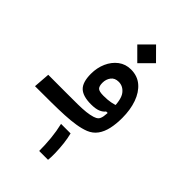

<svg xmlns="http://www.w3.org/2000/svg" viewBox="-281 -782 1140 1140"><g transform="rotate(45 289.0 -212.0)"><path d="M-8.3 2.9 -0.5 -100.6Q85.4 -100.6 145.5 -100.3Q205.6 -100.1 246.3 -100.6Q287.1 -101.1 315.4 -104.2Q343.8 -107.4 366.2 -114.3Q383.3 -119.6 392.8 -128.7Q402.3 -137.7 406.2 -159.9Q410.2 -182.1 410.2 -226.6Q410.2 -305.2 385.7 -336.2Q361.3 -367.2 325.2 -367.2Q292.5 -367.2 276.4 -345.5Q260.3 -323.7 260.3 -294.9Q260.3 -267.1 271.2 -255.6Q282.2 -244.1 319.3 -244.1Q355.5 -244.1 379.6 -249Q403.8 -253.9 431.6 -263.7L430.2 -190.4L396.5 -189.5Q385.7 -174.3 363.3 -165Q340.8 -155.8 303.2 -155.8Q234.9 -155.8 204.6 -184.6Q174.3 -213.4 174.3 -284.2Q174.3 -334.5 193.1 -377Q211.9 -419.4 245.8 -445.1Q279.8 -470.7 324.7 -470.7Q378.9 -470.7 416 -439.2Q453.1 -407.7 472.4 -353.3Q491.7 -298.8 491.7 -230Q491.7 -179.7 482.7 -139.2Q473.6 -98.6 453.1 -70.3Q432.6 -42 397.9 -27.8Q366.7 -15.6 326.9 -9.3Q287.1 -2.9 237.8 -0.5Q188.5 2 127.4 2.4Q66.4 2.9 -8.3 2.9ZM324.7 -522.9 246.1 -601.6 324.7 -680.7 403.3 -601.6ZM281.2 257.3Q281.2 205.1 276.1 153.1Q271 101.1 259.3 51.8H339.4Q347.7 83.5 352.1 122.1Q356.4 160.6 357.4 196.8Q358.4 232.9 355.5 257.3Z"/></g></svg>

Font: Cascadia Mono
Style: Regular
Weight: 400
Monospace: yes
Designer: Aaron Bell
Foundry: Saja Typeworks
Version: Version 2404.023